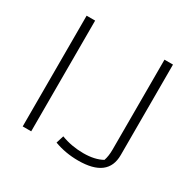

<svg xmlns="http://www.w3.org/2000/svg" viewBox="-140 -763 927 919"><g transform="rotate(30 323.5 -303.5)"><path d="M268 -14 281 -56Q339 -34 404 -34Q467 -34 508 -57Q517 -83 517 -119V-616H564V-116Q564 9 400 9Q330 9 268 -14ZM89 -612H136V0H89Z"/></g></svg>

Font: Athiti Light
Style: Regular
Weight: 300
Designer: CadsonDemak Team
Foundry: CadsonDemak
Version: Version 1.032